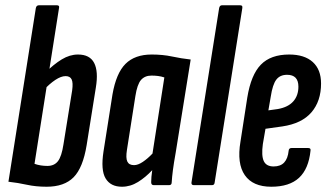

<svg xmlns="http://www.w3.org/2000/svg" viewBox="-20 -703 1242 729"><path d="M157 6Q116 6 82 -1.5Q48 -9 12 -13L116 -672Q118 -683 128 -683H196Q207 -683 204 -672L111 -81Q122 -77 134.5 -75Q147 -73 160 -73Q186 -73 200 -91Q214 -109 221 -155L254 -360Q258 -389 252 -401.5Q246 -414 229 -414Q212 -414 190 -399.5Q168 -385 144 -359L151 -426Q184 -459 214.5 -477.5Q245 -496 276 -496Q321 -496 337.5 -464Q354 -432 344 -371L309 -152Q295 -66 259.5 -30Q224 6 157 6Z M443 6Q400 6 381 -25.5Q362 -57 373 -128L407 -344Q421 -425 456.5 -460.5Q492 -496 556 -496Q598 -496 633 -488.5Q668 -481 704 -477L647 -123Q640 -84 636.5 -57Q633 -30 632 -11Q632 0 622 0H564Q554 0 554 -11Q554 -20 555 -32Q556 -44 558 -57Q533 -30 504 -12Q475 6 443 6ZM489 -76Q504 -76 522.5 -88.5Q541 -101 559 -120L604 -409Q592 -413 580 -414.5Q568 -416 555 -416Q530 -416 515.5 -399.5Q501 -383 494 -338L462 -134Q457 -103 463.5 -89.5Q470 -76 489 -76Z M716 0Q706 0 707 -10L812 -672Q814 -683 823 -683H891Q897 -683 899 -680.5Q901 -678 900 -672L795 -10Q794 0 785 0Z M1010 6Q940 6 909.5 -38Q879 -82 893 -165L919 -333Q933 -419 970.5 -457.5Q1008 -496 1078 -496Q1136 -496 1167.5 -467.5Q1199 -439 1199 -386Q1199 -319 1162.5 -276.5Q1126 -234 1052 -223L988 -214L978 -156Q972 -112 981.5 -91.5Q991 -71 1019 -71Q1045 -71 1059 -86Q1073 -101 1076 -131Q1077 -141 1087 -141H1150Q1161 -141 1159 -131Q1152 -62 1115.5 -28Q1079 6 1010 6ZM999 -284 1035 -289Q1074 -296 1093.5 -318Q1113 -340 1113 -374Q1113 -419 1070 -419Q1043 -419 1029 -400.5Q1015 -382 1008 -336Z"/></svg>

Font: Sofia Sans Extra Condensed SemiBold
Style: Italic
Weight: 600
Italic angle: -9°
Designer: Botio Nikoltchev, Ani Petrova
Foundry: lettersoup
Version: Version 4.101